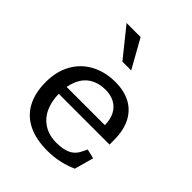

<svg xmlns="http://www.w3.org/2000/svg" viewBox="-227 -934 1073 1073"><g transform="rotate(45 310.0 -397.0)"><path d="M55.3 -253.7Q55.3 -338.2 90.4 -400.5Q125.5 -462.8 188.3 -496.1Q251.2 -529.3 331.8 -529.3Q399.2 -529.3 449.3 -503.2Q499.5 -477 527.1 -424Q554.7 -371 554.7 -292.3V-258.5H135.3V-316.8H481L459.5 -294.7V-314.7Q459.5 -361.2 442.7 -393.7Q425.8 -426.2 394.9 -443Q364 -459.8 322.8 -459.8Q270.3 -459.8 232.2 -437.3Q194.2 -414.8 173.8 -370.8Q153.5 -326.7 153.5 -263.7Q153.5 -200.3 175.2 -153.5Q197 -106.7 238.7 -81Q280.3 -55.3 338.5 -55.3Q392.2 -55.3 425.7 -72.3Q459.2 -89.3 476.7 -129.5L488.2 -153L544.2 -139.3L513 -26.5Q474.8 -8.7 428.6 1.7Q382.3 12 332.7 12Q243 12 180.9 -18.8Q118.8 -49.5 87.1 -109Q55.3 -168.5 55.3 -253.7ZM141.8 -806.2H252.7L347.2 -637.2H277.7Z"/></g></svg>

Font: Monaspace Xenon Var
Style: Regular
Weight: 400
Designer: Riley Cran and the Lettermatic Team
Version: Version 1.000 (Monaspace Xenon Var)